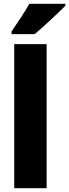

<svg xmlns="http://www.w3.org/2000/svg" viewBox="-20 -1059 365 1013"><path d="M325 -1029V-1039H135C110 -995 74 -941 41 -893V-879H163C214 -922 291 -994 325 -1029ZM226 -66V-826H55V-66Z"/></svg>

Font: Noto Sans Malayalam UI Condensed Black
Style: Regular
Weight: 900
Width: 3
Designer: Jelle Bosma - Monotype Design Team
Foundry: Monotype Imaging Inc.
Version: Version 2.104